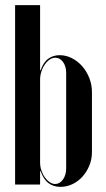

<svg xmlns="http://www.w3.org/2000/svg" viewBox="-20 -719 412 748"><path d="M136.2 -22V-52.2H138.2Q149.5 -20 169 -5.5Q188.5 9 215.2 9Q240.5 9 262.8 -1.9Q285 -12.8 301.6 -31.2Q318.2 -49.8 328.2 -74.2Q338.2 -98.8 338.2 -126.5V-360.2Q338.2 -388.8 327.9 -415.1Q317.5 -441.5 300.1 -461.1Q282.8 -480.8 260.1 -492.4Q237.5 -504 212.2 -504Q187 -504 168 -490.2Q149 -476.5 138.2 -445.2H136.2V-473.8V-699H38.8V0H136.2ZM136.2 -408.2Q136.2 -424.8 141.2 -440.4Q146.2 -456 154.8 -468Q163.2 -480 173.8 -487.1Q184.2 -494.2 195.5 -494.2Q213.5 -494.2 225.6 -477.4Q237.8 -460.5 237.8 -435.2V-62.8Q237.8 -37.2 225.4 -19.8Q213 -2.2 194.8 -2.2Q184 -2.2 173.5 -9.4Q163 -16.5 154.5 -28.5Q146 -40.5 141.1 -55.5Q136.2 -70.5 136.2 -85.5Z"/></svg>

Font: Moniqa Black
Style: Regular
Weight: 900
Designer: Rajesh Rajput
Foundry: Rajesh Rajput
Version: Version 1.000